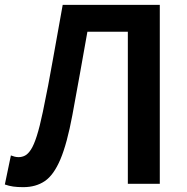

<svg xmlns="http://www.w3.org/2000/svg" viewBox="-26 -759 774 793"><path d="M70 14Q46 14 28.5 11.5Q11 9 -6 3L19 -117Q27 -114 34.5 -112Q42 -110 51 -110Q65 -110 77.5 -116.5Q90 -123 102 -141.5Q114 -160 126 -197.5Q138 -235 151 -297Q174 -407 193 -516Q212 -625 233 -739H634V0H502V-628H335Q319 -539 304 -454Q289 -369 273 -284Q251 -166 223.5 -101Q196 -36 159 -11Q122 14 70 14Z"/></svg>

Font: Noto Sans HK SemiBold
Style: Regular
Weight: 600
Version: Version 2.004-H2;hotconv 1.0.118;makeotfexe 2.5.65603